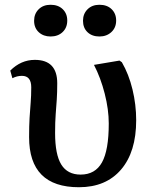

<svg xmlns="http://www.w3.org/2000/svg" viewBox="-20 -771 635 805"><path d="M311 14Q102 14 102 -196Q102 -244 104 -277Q106 -310 108.5 -339.5Q111 -369 111 -405Q111 -453 72 -453Q51 -453 32 -443L23 -475Q68 -520 126 -520Q220 -520 220 -422Q220 -383 218 -353.5Q216 -324 213.5 -292Q211 -260 211 -213Q211 -123 237 -81Q263 -39 318 -39Q379 -39 407.5 -90Q436 -141 436 -253Q436 -312 419 -378.5Q402 -445 374 -499L481 -517L491 -510Q520 -460 535.5 -396Q551 -332 551 -267Q551 -134 487.5 -60Q424 14 311 14ZM397 -618Q366 -618 347 -636Q328 -654 328 -684Q328 -713 347 -732Q366 -751 397 -751Q429 -751 448 -732.5Q467 -714 467 -685Q467 -655 447 -636.5Q427 -618 397 -618ZM192 -618Q162 -618 142.5 -636Q123 -654 123 -684Q123 -713 142 -732Q161 -751 192 -751Q224 -751 243 -732.5Q262 -714 262 -685Q262 -655 242.5 -636.5Q223 -618 192 -618Z"/></svg>

Font: Literata 36pt Medium
Style: Regular
Weight: 500
Designer: Latin by Veronika Burian and Jose Scaglione. Greek by Irene Vlachou. Cyrillic by Vera Evstafieva.
Foundry: TypeTogether
Version: Version 3.002